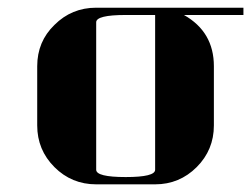

<svg xmlns="http://www.w3.org/2000/svg" viewBox="-20 -481 655 501"><path d="M77.1 -153.8V-308.1Q77.1 -372.6 122.1 -416Q167 -460.9 231 -460.9H615.2V-441.9H460Q538.1 -397.9 538.1 -308.1V-153.8Q538.1 -89.8 493.2 -44.9Q448.2 0 384.8 0H231Q167 0 122.1 -44.9Q77.1 -89.8 77.1 -153.8ZM231 -38.1Q231 -19 308.1 -19Q384.8 -19 384.8 -38.1V-441.9H308.1Q231 -441.9 231 -422.9Z"/></svg>

Font: Hjet
Style: Regular
Weight: 400
Designer: T. Christopher White
Version: Version 1.2